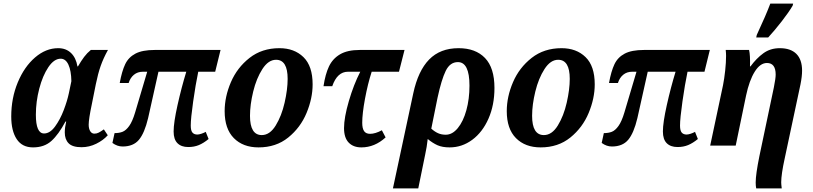

<svg xmlns="http://www.w3.org/2000/svg" viewBox="-20 -816 4556 1076"><path d="M43 -163Q43 -266 79.5 -354Q116 -442 176.5 -494Q237 -546 306 -546Q350 -546 378 -519Q406 -492 414 -444H417Q435 -475 451.5 -497Q468 -519 489 -536H585Q559 -489 544 -446Q529 -403 517 -344L495 -234Q477 -149 477 -117Q477 -95 485.5 -81Q494 -67 509 -67Q522 -67 533.5 -73Q545 -79 562 -91L584 -58Q559 -30 519.5 -10.5Q480 9 437 9Q386 9 364.5 -13Q343 -35 343 -74Q343 -101 351 -135H347Q308 -62 268 -26Q228 10 165 10Q104 10 73.5 -36.5Q43 -83 43 -163ZM366 -294 380 -361Q379 -420 363.5 -453.5Q348 -487 320 -487Q283 -487 251 -439.5Q219 -392 200 -319Q181 -246 181 -173Q181 -68 227 -68Q260 -68 288.5 -107Q317 -146 337 -198.5Q357 -251 366 -294Z M953 -79Q953 -129 975 -227.5Q997 -326 1024 -414H868L810 -154Q790 -70 758.5 -32.5Q727 5 667 5Q637 5 610 -15L622 -70Q648 -70 667 -77.5Q686 -85 704 -110Q722 -135 737 -185L805 -414H781Q751 -414 730.5 -397Q710 -380 701 -351H651Q663 -417 681.5 -456Q700 -495 739 -515.5Q778 -536 847 -536H1216L1186 -414H1091Q1076 -342 1062.5 -247Q1049 -152 1049 -112Q1049 -84 1058.5 -73Q1068 -62 1086 -62Q1095 -62 1108.5 -66.5Q1122 -71 1133 -77L1149 -37Q1121 -14 1094.5 -3Q1068 8 1035 8Q996 8 974.5 -13.5Q953 -35 953 -79Z M1239 -193Q1239 -274 1274 -355.5Q1309 -437 1378.5 -491.5Q1448 -546 1546 -546Q1629 -546 1680.5 -496Q1732 -446 1732 -343Q1732 -265 1698 -183Q1664 -101 1595.5 -45.5Q1527 10 1429 10Q1342 10 1290.5 -42Q1239 -94 1239 -193ZM1592 -374Q1592 -481 1527 -481Q1484 -481 1450.5 -429Q1417 -377 1399 -303Q1381 -229 1381 -167Q1381 -59 1447 -59Q1492 -59 1525 -112.5Q1558 -166 1575 -240.5Q1592 -315 1592 -374Z M1908 -98Q1908 -157 1935 -249.5Q1962 -342 1999 -414H1930Q1870 -414 1842 -333H1793Q1803 -400 1823.5 -443.5Q1844 -487 1885.5 -511.5Q1927 -536 1996 -536H2247L2216 -414H2063Q2041 -346 2025.5 -262.5Q2010 -179 2010 -128Q2010 -96 2020.5 -81Q2031 -66 2054 -66Q2083 -66 2120 -86L2141 -46Q2080 10 2005 10Q1960 10 1934 -17Q1908 -44 1908 -98Z M2296 -293Q2323 -419 2385 -482.5Q2447 -546 2550 -546Q2645 -546 2698 -491Q2751 -436 2751 -323Q2751 -227 2717.5 -151Q2684 -75 2626.5 -32.5Q2569 10 2500 10Q2459 10 2432 -2Q2405 -14 2377 -37Q2372 9 2363 49L2324 240H2182ZM2611 -336Q2611 -468 2546 -468Q2502 -468 2478 -419Q2454 -370 2432 -268L2397 -95Q2416 -78 2435 -69.5Q2454 -61 2478 -61Q2515 -61 2545.5 -98Q2576 -135 2593.5 -198Q2611 -261 2611 -336Z M2820 -193Q2820 -274 2855 -355.5Q2890 -437 2959.5 -491.5Q3029 -546 3127 -546Q3210 -546 3261.5 -496Q3313 -446 3313 -343Q3313 -265 3279 -183Q3245 -101 3176.5 -45.5Q3108 10 3010 10Q2923 10 2871.5 -42Q2820 -94 2820 -193ZM3173 -374Q3173 -481 3108 -481Q3065 -481 3031.5 -429Q2998 -377 2980 -303Q2962 -229 2962 -167Q2962 -59 3028 -59Q3073 -59 3106 -112.5Q3139 -166 3156 -240.5Q3173 -315 3173 -374Z M3695 -79Q3695 -129 3717 -227.5Q3739 -326 3766 -414H3610L3552 -154Q3532 -70 3500.5 -32.5Q3469 5 3409 5Q3379 5 3352 -15L3364 -70Q3390 -70 3409 -77.5Q3428 -85 3446 -110Q3464 -135 3479 -185L3547 -414H3523Q3493 -414 3472.5 -397Q3452 -380 3443 -351H3393Q3405 -417 3423.5 -456Q3442 -495 3481 -515.5Q3520 -536 3589 -536H3958L3928 -414H3833Q3818 -342 3804.5 -247Q3791 -152 3791 -112Q3791 -84 3800.5 -73Q3810 -62 3828 -62Q3837 -62 3850.5 -66.5Q3864 -71 3875 -77L3891 -37Q3863 -14 3836.5 -3Q3810 8 3777 8Q3738 8 3716.5 -13.5Q3695 -35 3695 -79Z M4215 207Q4215 161 4236 58L4317 -327Q4327 -377 4327 -398Q4327 -463 4278 -463Q4240 -463 4209.5 -414Q4179 -365 4161 -280L4103 0H3960L4032 -339Q4039 -374 4044 -420Q4049 -466 4049 -503Q4049 -518 4047 -536H4178Q4185 -506 4183 -444H4186Q4219 -489 4258 -517.5Q4297 -546 4350 -546Q4411 -546 4443 -514Q4475 -482 4475 -420Q4475 -388 4466 -343L4378 70Q4358 161 4358 206Q4358 216 4361 240H4218Q4215 227 4215 207ZM4221 -620Q4274 -734 4297 -796H4425L4422 -784Q4401 -748 4361 -696.5Q4321 -645 4285 -606H4218Z"/></svg>

Font: Noto Serif Narrow
Style: Bold Italic
Weight: 700
Width: 4
Italic angle: -12°
Designer: Monotype Design Team
Foundry: Monotype Imaging Inc.
Version: Version 1.001